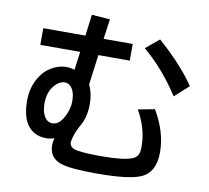

<svg xmlns="http://www.w3.org/2000/svg" viewBox="-92 -938 1185 1091"><g transform="rotate(10 500.0 -393.0)"><path d="M351.1 -835 456.5 -827.1 440.4 -711.9H608.4V-615.7H427.2L404.3 -441.9Q427.7 -395 427.7 -332.5Q427.7 -258.8 397 -205.6Q372.6 -163.1 362.8 -122.6Q358.9 -107.9 358.9 -100.1Q358.9 -68.8 404.3 -60.5Q449.7 -52.7 544.4 -52.7Q670.9 -52.7 720.7 -72.8Q744.6 -82.5 752.9 -102.1Q759.3 -117.2 759.3 -145.5Q759.3 -251 701.2 -350.6L797.4 -368.7Q868.2 -249 868.2 -131.8Q868.2 -14.6 785.2 20Q716.8 48.8 531.7 48.8Q379.9 48.8 325.7 29.8Q257.3 6.3 257.3 -66.4Q257.3 -88.4 264.2 -106.9Q238.8 -99.1 216.3 -99.1Q147.9 -99.1 109.4 -149.4Q73.2 -197.3 73.2 -293Q73.2 -377.9 120.6 -443.4Q138.7 -468.3 162.1 -484.4Q210 -517.6 261.7 -517.6Q283.7 -517.6 308.1 -509.8L322.3 -615.7H92.3V-711.9H335.4ZM265.6 -429.7Q237.8 -429.7 212.4 -402.8Q173.3 -361.8 173.3 -292Q173.3 -247.6 189 -219.7Q206.5 -188.5 237.3 -188.5Q279.3 -188.5 307.6 -251Q326.7 -293 326.7 -329.6Q326.7 -392.6 297.9 -418Q284.2 -429.7 265.6 -429.7ZM889.2 -459Q797.9 -600.6 680.2 -700.2L757.3 -764.2Q892.6 -645.5 970.2 -532.2Z"/></g></svg>

Font: FORM UDPGothic
Style: Bold
Weight: 700
Foundry: Pronama LLC
Version: Version 1.051